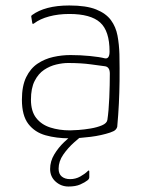

<svg xmlns="http://www.w3.org/2000/svg" viewBox="-20 -497 529 701"><path d="M233 8Q186 8 146.5 -3Q107 -14 83.5 -44.5Q60 -75 60 -133Q60 -183 75.5 -215Q91 -247 117 -264.5Q143 -282 174.5 -289Q206 -296 237 -296Q273 -296 308.5 -292.5Q344 -289 363 -284Q380 -281 380 -309Q380 -384 345.5 -415Q311 -446 233 -446Q193 -446 159.5 -437Q126 -428 105 -412Q103 -410 100.5 -410Q98 -410 98 -412L94 -437Q94 -439 95 -440Q96 -441 97 -442Q120 -459 154 -468Q188 -477 233 -477Q295 -477 331 -462.5Q367 -448 385 -423.5Q403 -399 409 -367Q415 -335 416 -299Q417 -245 416.5 -202Q416 -159 414 -118.5Q412 -78 408 -34Q407 -29 402 -23.5Q397 -18 382 -13Q367 -8 349 -4Q331 0 311.5 2.5Q292 5 272.5 6.5Q253 8 233 8ZM236 -21Q246 -21 267 -22.5Q288 -24 311.5 -28Q335 -32 352.5 -39.5Q370 -47 372 -59Q377 -92 379 -140Q381 -188 381 -228Q381 -252 364 -255Q348 -257 312 -262Q276 -267 228 -267Q209 -267 185.5 -261.5Q162 -256 141 -242Q120 -228 106.5 -201.5Q93 -175 93 -133Q93 -91 112 -66.5Q131 -42 163.5 -31.5Q196 -21 236 -21ZM230 184Q203 184 183 166Q163 148 163 120Q163 92 178 67Q193 42 214.5 21.5Q236 1 254 -12Q257 -14 260.5 -15Q264 -16 267 -16H288Q290 -16 291.5 -13.5Q293 -11 288 -8Q273 3 250.5 23Q228 43 211 67.5Q194 92 194 119Q194 138 205.5 147.5Q217 157 236 157Q256 157 273 147.5Q290 138 300 128Q303 125 304.5 125.5Q306 126 306 129V150Q306 156 300 161Q290 169 273 176.5Q256 184 230 184Z"/></svg>

Font: Glory Thin
Style: Regular
Weight: 100
Designer: Robert Leuschke
Foundry: Robert Leuschke
Version: Version 1.011